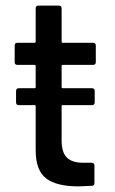

<svg xmlns="http://www.w3.org/2000/svg" viewBox="-20 -661 409 683"><path d="M320.8 -499V-439.9Q320.8 -430.2 311 -430.2H203.1Q199.2 -430.2 199.2 -425.8V-351.1Q199.2 -347.2 203.1 -347.2H307.1Q316.9 -347.2 316.9 -336.9V-296.9Q316.9 -287.1 307.1 -287.1H203.1Q199.2 -287.1 199.2 -283.2V-161.1Q199.2 -119.1 217.8 -100.6Q236.3 -82 276.9 -82H306.2Q315.9 -82 315.9 -71.8V-9.8Q315.9 0 306.2 0Q264.2 2 259.8 2Q180.7 2 143.8 -26.6Q106.9 -55.2 106.9 -127V-283.2Q106.9 -287.1 103 -287.1H46.9Q37.1 -287.1 37.1 -296.9V-336.9Q37.1 -347.2 46.9 -347.2H103Q106.9 -347.2 106.9 -351.1V-425.8Q106.9 -430.2 103 -430.2H42Q32.2 -430.2 32.2 -439.9V-499Q32.2 -508.8 42 -508.8H103Q106.9 -508.8 106.9 -513.2V-630.9Q106.9 -641.1 117.2 -641.1H189Q199.2 -641.1 199.2 -630.9V-513.2Q199.2 -508.8 203.1 -508.8H311Q320.8 -508.8 320.8 -499Z"/></svg>

Font: Gruenseis Font Medium
Style: Regular
Weight: 500
Designer: Jeremy Tribby
Foundry: Tribby Type
Version: Version 1.408;Glyphs 3.1.2 (3151)